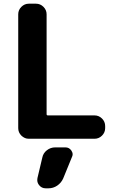

<svg xmlns="http://www.w3.org/2000/svg" viewBox="-20 -775 641 1044"><path d="M335.9 26.4Q356.4 26.4 368.2 43.9Q375 53.7 375 64.5Q375 71.3 371.1 79.1L323.2 196.3Q312.5 219.7 291 234.4Q269.5 249 243.2 249H228.5Q206.1 249 192.4 231.4Q182.6 218.8 182.6 204.1Q182.6 198.2 183.6 193.4L210 82Q214.8 57.6 234.9 42Q254.9 26.4 280.3 26.4ZM175.8 -754.9Q199.2 -754.9 216.3 -737.8Q233.4 -720.7 233.4 -697.3V-154.3Q233.4 -147.5 240.2 -147.5H494.1Q517.6 -147.5 534.7 -130.4Q551.8 -113.3 551.8 -89.8V-78.1Q551.8 -54.7 534.7 -37.6Q517.6 -20.5 494.1 -20.5H136.7Q113.3 -20.5 96.2 -37.6Q79.1 -54.7 79.1 -78.1V-697.3Q79.1 -720.7 96.2 -737.8Q113.3 -754.9 136.7 -754.9Z"/></svg>

Font: Gen Jyuu Gothic P Bold
Style: Bold
Weight: 700
Designer: [Source Han Sans]
Ryoko NISHIZUKA  (kana & ideographs); Paul D. Hunt (Latin, Greek & Cyrillic); Wenlong ZHANG  (bopomofo
Version: Version 1.002.20150607